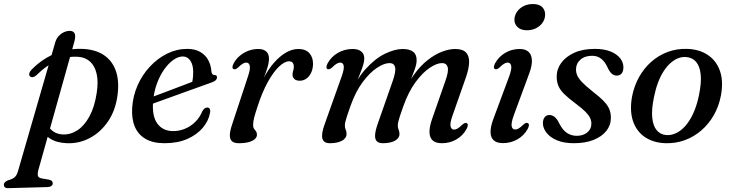

<svg xmlns="http://www.w3.org/2000/svg" viewBox="-88 -716 3715 974"><path d="M289 -504 107 145Q101.5 166 104.5 176.2Q107.5 186.5 125.5 189.5L158 195Q170 197 174.8 201.8Q179.5 206.5 179.5 213.5Q180 222 172.8 227.2Q165.5 232.5 153.5 233L-47.5 238.5Q-57.5 239 -63 234.2Q-68.5 229.5 -68.5 222Q-68.5 214.5 -63.8 209.2Q-59 204 -48.5 199Q-31.5 194.5 -22 189Q-12.5 183.5 -6.8 175.2Q-1 167 2.5 155L192 -500.5Q195.5 -512.5 201.2 -521.8Q207 -531 214.8 -538.2Q222.5 -545.5 231 -550Q239.5 -554.5 248.2 -557Q257 -559.5 265 -559.5Q284.5 -559.5 290.8 -545.8Q297 -532 289 -504ZM95.5 -333.5Q88 -326.5 79.2 -324.8Q70.5 -323 64.5 -328.5Q58 -335 61 -345Q64 -355 74 -364.5Q108 -399 148.2 -422.8Q188.5 -446.5 234.2 -458.2Q280 -470 330.5 -468Q394.5 -465.5 437.5 -437.5Q480.5 -409.5 499.2 -357.8Q518 -306 508 -232Q498 -156.5 460.8 -101.2Q423.5 -46 368.8 -16.5Q314 13 251.5 10.5Q199 8.5 165.5 -13.2Q132 -35 119 -73L150 -87.5Q162.5 -63 182.2 -49.2Q202 -35.5 229.5 -34Q268.5 -32 303.8 -54.5Q339 -77 365.2 -124.5Q391.5 -172 402.5 -244Q411.5 -302 402.2 -341.8Q393 -381.5 369.5 -403Q346 -424.5 312 -427.5Q260 -432.5 205.8 -410.2Q151.5 -388 95.5 -333.5Z M637.5 -206.5Q637.5 -206.5 656 -213.5Q674.5 -220.5 704.8 -231.8Q735 -243 769.8 -256.2Q804.5 -269.5 837.8 -282Q871 -294.5 895.5 -304L884 -288Q888 -300.5 890 -316Q892 -331.5 892 -352.5Q892 -386.5 877.8 -408Q863.5 -429.5 839.5 -429.5Q816 -429.5 791 -411.8Q766 -394 744 -362.5Q722 -331 707 -289Q692 -247 688.5 -198.5Q683 -125 711 -88Q739 -51 790.5 -51Q821.5 -51 850.2 -62.8Q879 -74.5 902.2 -97.2Q925.5 -120 938.5 -152Q945.5 -163 951.2 -166.8Q957 -170.5 963.5 -170.5Q971.5 -170.5 976 -163.8Q980.5 -157 977 -141.5Q970 -103 940.8 -68Q911.5 -33 862.5 -11.2Q813.5 10.5 746 10.5Q688.5 10.5 650.8 -11.2Q613 -33 596 -73.2Q579 -113.5 582.5 -169.5Q586.5 -230 610.2 -283.5Q634 -337 672.8 -378.5Q711.5 -420 760 -444Q808.5 -468 862 -468Q901 -468 927.8 -452.5Q954.5 -437 968.5 -411Q982.5 -385 984.5 -353Q985.5 -345.5 989 -340.5Q992.5 -335.5 999 -335.5Q1006 -336 1009.5 -332.8Q1013 -329.5 1013 -323.5Q1013 -316 1006.5 -309.2Q1000 -302.5 981 -296Q961 -289 928.5 -277.2Q896 -265.5 857.8 -251.8Q819.5 -238 781.5 -224.2Q743.5 -210.5 711.8 -199Q680 -187.5 660.8 -180.5Q641.5 -173.5 641.5 -173.5Z M1097 -365.5Q1091 -368.5 1091.2 -376Q1091.5 -383.5 1097.5 -395Q1109.5 -417 1128.8 -433.2Q1148 -449.5 1172.2 -458.5Q1196.5 -467.5 1222.5 -467.5Q1248 -467.5 1262.2 -455Q1276.5 -442.5 1276.5 -418.5Q1276.5 -397.5 1267.8 -370Q1259 -342.5 1247.2 -312.5Q1235.5 -282.5 1226 -255.2Q1216.5 -228 1215 -208L1207 -209Q1223 -268 1247.5 -315.8Q1272 -363.5 1301.5 -397.2Q1331 -431 1362.5 -449.2Q1394 -467.5 1425 -467.5Q1462.5 -467.5 1481.5 -446.2Q1500.5 -425 1500 -390.5Q1499 -364 1489.5 -345.2Q1480 -326.5 1465.2 -316.5Q1450.5 -306.5 1433 -306.5Q1414 -306.5 1405 -315.5Q1396 -324.5 1396 -336Q1396 -347 1399.2 -356.8Q1402.5 -366.5 1402.5 -377.5Q1402.5 -390 1396.8 -397.5Q1391 -405 1378 -405Q1356.5 -405 1328.2 -378.8Q1300 -352.5 1271.2 -301.2Q1242.5 -250 1218 -174Q1206.5 -139.5 1201.2 -118.8Q1196 -98 1196 -81.5Q1196 -69.5 1200.8 -62.8Q1205.5 -56 1210.5 -49.8Q1215.5 -43.5 1215.5 -32Q1215.5 -20.5 1204.8 -10.5Q1194 -0.5 1173.5 5Q1153 10.5 1122.5 10.5Q1099.5 10.5 1088.5 0.2Q1077.5 -10 1078 -31.2Q1078.5 -52.5 1089.5 -84.5L1169.5 -327Q1183 -366.5 1179 -382.5Q1175 -398.5 1161.5 -398.5Q1153.5 -398.5 1144 -393.2Q1134.5 -388 1121 -374.5Q1113 -367.5 1107.5 -365.5Q1102 -363.5 1097 -365.5Z M1827.5 -86 1904.5 -306Q1921.5 -355 1916.2 -375.5Q1911 -396 1888 -396Q1861 -396 1824.5 -372Q1788 -348 1752 -299.8Q1716 -251.5 1690 -178.5Q1679 -147.5 1672.8 -128.5Q1666.5 -109.5 1664 -98.5Q1661.5 -87.5 1661.5 -80Q1661.5 -67 1665.8 -58Q1670 -49 1670 -36.5Q1670 -15 1647 -2.2Q1624 10.5 1585.5 10.5Q1554 10.5 1547.5 -13Q1541 -36.5 1559 -86L1645 -327.5Q1659 -367 1655.5 -382.8Q1652 -398.5 1638 -398.5Q1630 -398.5 1620.5 -393.2Q1611 -388 1597.5 -374.5Q1589.5 -367.5 1584 -365.5Q1578.5 -363.5 1573.5 -365.5Q1568 -368.5 1568 -376Q1568 -383.5 1574 -395Q1592 -428 1626 -447.8Q1660 -467.5 1701 -467.5Q1728.5 -467.5 1744.2 -455.2Q1760 -443 1760 -419Q1760 -404.5 1754.2 -385.8Q1748.5 -367 1738 -341Q1727.5 -315 1712.5 -278.2Q1697.5 -241.5 1678.5 -191L1676.5 -212Q1715 -308 1765 -363.8Q1815 -419.5 1865.2 -443.5Q1915.5 -467.5 1954.5 -467.5Q1991 -467.5 2009 -452.5Q2027 -437.5 2025.5 -406.5Q2025 -393 2019.8 -376Q2014.5 -359 2005 -335Q1995.5 -311 1981.5 -276.2Q1967.5 -241.5 1949.5 -191L1944.5 -212Q1973.5 -283.5 2008.8 -332.8Q2044 -382 2081.8 -411.5Q2119.5 -441 2155.5 -454.2Q2191.5 -467.5 2221 -467.5Q2259.5 -467.5 2276.2 -449.5Q2293 -431.5 2291.8 -398.8Q2290.5 -366 2274.5 -320.5L2207.5 -129.5Q2193.5 -90.5 2197.8 -74.5Q2202 -58.5 2215 -58.5Q2223.5 -58.5 2232.8 -63.8Q2242 -69 2255.5 -82Q2264 -89.5 2269.5 -91.5Q2275 -93.5 2279.5 -91.5Q2285.5 -88.5 2285.2 -80.8Q2285 -73 2279 -62Q2261.5 -29 2228 -9.2Q2194.5 10.5 2153.5 10.5Q2122.5 10.5 2107 -3.5Q2091.5 -17.5 2090.8 -44.5Q2090 -71.5 2103 -109.5L2171.5 -306Q2189 -355 2183 -375.5Q2177 -396 2154.5 -396Q2128 -396 2091.8 -371.8Q2055.5 -347.5 2020 -299.2Q1984.5 -251 1958.5 -178.5Q1947.5 -147.5 1941.2 -128.5Q1935 -109.5 1932.5 -98.5Q1930 -87.5 1930 -80Q1930 -67 1934.2 -58Q1938.5 -49 1938.5 -36Q1938.5 -15 1915.5 -2.2Q1892.5 10.5 1854 10.5Q1833 10.5 1823.2 0.2Q1813.5 -10 1814.8 -31.5Q1816 -53 1827.5 -86Z M2518 -130Q2504 -90.5 2507.8 -74.8Q2511.5 -59 2525 -59Q2533.5 -59 2542.8 -64.2Q2552 -69.5 2565.5 -82.5Q2573.5 -90 2579 -92Q2584.5 -94 2589.5 -91.5Q2595.5 -88.5 2595.2 -81Q2595 -73.5 2589 -62Q2571 -29 2537.5 -9.5Q2504 10 2463.5 10Q2432.5 10 2416.8 -4Q2401 -18 2400.5 -45Q2400 -72 2414 -110.5L2494.5 -327Q2509 -366.5 2505.2 -382.5Q2501.5 -398.5 2487.5 -398.5Q2480 -398.5 2470.2 -393.2Q2460.5 -388 2447 -374.5Q2439 -367.5 2433.5 -365.5Q2428 -363.5 2423 -365.5Q2417.5 -368.5 2417.5 -376Q2417.5 -383.5 2423.5 -395Q2441.5 -428 2474.8 -447.8Q2508 -467.5 2548 -467.5Q2577 -467.5 2592.8 -453.5Q2608.5 -439.5 2610.2 -412Q2612 -384.5 2597 -344ZM2585 -562.5Q2553 -562.5 2536 -580Q2519 -597.5 2522 -622.5Q2524 -642 2536.5 -658.8Q2549 -675.5 2569.2 -685.5Q2589.5 -695.5 2615.5 -695.5Q2649 -695.5 2664.5 -678Q2680 -660.5 2677 -635Q2675 -615 2662.5 -598.5Q2650 -582 2630 -572.2Q2610 -562.5 2585 -562.5Z M2837.5 -27Q2870.5 -27 2891.2 -44.2Q2912 -61.5 2912 -88.5Q2912 -103.5 2905.5 -117.8Q2899 -132 2881.8 -149.2Q2864.5 -166.5 2831 -191.5Q2795 -218.5 2774 -239.2Q2753 -260 2744.5 -280.8Q2736 -301.5 2736 -327Q2736 -365.5 2759.2 -397.2Q2782.5 -429 2825.5 -448.5Q2868.5 -468 2929 -468Q2976.5 -468 3008.8 -455Q3041 -442 3057.8 -420.8Q3074.5 -399.5 3074.5 -374Q3074.5 -354.5 3065.5 -343.5Q3056.5 -332.5 3041 -332.5Q3026.5 -332.5 3015.5 -342Q3004.5 -351.5 2993.5 -375Q2980.5 -403.5 2961.5 -418.2Q2942.5 -433 2916 -433Q2878.5 -433 2856.2 -413.2Q2834 -393.5 2834 -363.5Q2834 -348 2840.5 -333Q2847 -318 2864.2 -299.8Q2881.5 -281.5 2914.5 -255Q2953 -225.5 2974 -203.8Q2995 -182 3003 -162.2Q3011 -142.5 3011 -118.5Q3011 -81 2988 -52Q2965 -23 2923 -6.2Q2881 10.5 2823.5 10.5Q2772.5 10.5 2737.5 -4.2Q2702.5 -19 2684.2 -42.8Q2666 -66.5 2666 -92Q2666.5 -110.5 2675.2 -121.5Q2684 -132.5 2698.5 -132.5Q2714.5 -132.5 2726.5 -122.2Q2738.5 -112 2749.5 -89Q2767 -55 2789 -41Q2811 -27 2837.5 -27Z M3396.5 -468Q3458 -466.5 3501.5 -438Q3545 -409.5 3563.8 -357.5Q3582.5 -305.5 3569.5 -233Q3559.5 -178.5 3533.8 -133Q3508 -87.5 3470.2 -54.8Q3432.5 -22 3386 -5Q3339.5 12 3288 10.5Q3227.5 8.5 3184.8 -19.8Q3142 -48 3123.8 -100Q3105.5 -152 3118 -224.5Q3128.5 -279.5 3153.8 -324.8Q3179 -370 3216.2 -402.8Q3253.5 -435.5 3299.2 -452.5Q3345 -469.5 3396.5 -468ZM3290 -31Q3311.5 -29 3332.5 -36.8Q3353.5 -44.5 3372.5 -61Q3391.5 -77.5 3408 -102.8Q3424.5 -128 3437.2 -161Q3450 -194 3458 -234.5Q3471 -297 3466.5 -338.5Q3462 -380 3443.5 -401.8Q3425 -423.5 3394.5 -426.5Q3373 -428.5 3352.8 -420.8Q3332.5 -413 3313.8 -396.5Q3295 -380 3278.8 -355Q3262.5 -330 3250 -296.8Q3237.5 -263.5 3229.5 -223Q3216.5 -160.5 3220.8 -119Q3225 -77.5 3243 -55.8Q3261 -34 3290 -31Z"/></svg>

Font: Fraunces
Style: Italic
Weight: 400
Italic angle: -16°
Version: Version 1.000;[b76b70a41]